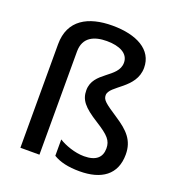

<svg xmlns="http://www.w3.org/2000/svg" viewBox="-138 -879 932 1004"><g transform="rotate(20 327.5 -377.5)"><path d="M548 -614C548 -714 453 -765 318 -765C184 -765 83 -712 83 -576V0H189V-574C189 -654 248 -679 318 -679C389 -679 440 -654 440 -603C440 -517 304 -505 304 -401C304 -348 330 -315 413 -263C486 -217 507 -194 507 -150C507 -101 477 -72 410 -72C359 -72 302 -93 269 -114V-23C305 -1 352 10 415 10C536 10 613 -42 613 -155C613 -234 570 -276 500 -322C426 -371 408 -384 408 -411C408 -466 548 -497 548 -614Z"/></g></svg>

Font: Noto Sans Gujarati UI Medium
Style: Regular
Weight: 500
Designer: Jelle Bosma - Monotype Design Team, Universal Thirst
Foundry: Monotype Imaging Inc.
Version: Version 2.106